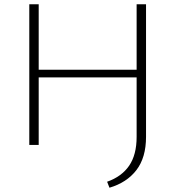

<svg xmlns="http://www.w3.org/2000/svg" viewBox="-20 -678 838 898"><path d="M663 -658V-38Q663 59 618 117.5Q573 176 492 200L481 172Q549 148 584 97Q619 46 619 -38V-316H161V0H117V-658H161V-352H619V-658Z"/></svg>

Font: Ysabeau SC Light
Style: Regular
Weight: 300
Designer: Christian Thalmann (Catharsis Fonts)
Version: Version 0.003